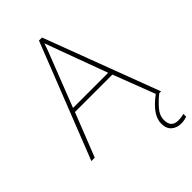

<svg xmlns="http://www.w3.org/2000/svg" viewBox="-274 -812 1124 1124"><g transform="rotate(-45 288.5 -249.5)"><path d="M549 0 445 -271H135L28 0H0L282 -716H307L577 0ZM325 -594Q319 -611 311 -632.5Q303 -654 293 -682Q286 -660 277 -636.5Q268 -613 260 -593L144 -296H435ZM470 131Q470 192 528 192Q557 192 576 185V209Q568 212 555 214.5Q542 217 526 217Q492 217 468 196.5Q444 176 444 135Q444 99 468 63.5Q492 28 544 -11L562 0Q528 27 499 60Q470 93 470 131Z"/></g></svg>

Font: Noto Sans Syriac Western Thin
Style: Regular
Weight: 100
Designer: Patrick Giasson and the Monotype Design Team
Foundry: Monotype Imaging Inc.
Version: Version 3.000; ttfautohint (v1.8.4.7-5d5b)